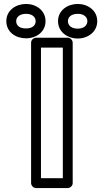

<svg xmlns="http://www.w3.org/2000/svg" viewBox="-20 -927 524 972"><path d="M298 -25H187.4V-686H298ZM323 25C333.7 25 348 15.1 348 0V-711C348 -721.7 338.1 -736 323 -736H162.4C151.7 -736 137.4 -726.1 137.4 -711V0C137.4 10.7 147.3 25 162.4 25ZM111.8 -783C77.2 -783 62 -798.9 62 -820C62 -839.8 78.7 -857 111.8 -857C144.1 -857 160.5 -839.8 160.5 -820C160.5 -799.1 145 -783 111.8 -783ZM111.8 -733C162.9 -733 210.5 -764.8 210.5 -820C210.5 -874.5 162.4 -907 111.8 -907C61.3 -907 12 -875.3 12 -820C12 -764 60.3 -733 111.8 -733ZM373.6 -782C340.2 -782 323.8 -799.1 323.8 -820C323.8 -839.8 340.5 -857 373.6 -857C405.9 -857 422.3 -839.8 422.3 -820C422.3 -799.4 405.7 -782 373.6 -782ZM373.6 -732C424.8 -732 472.3 -765.4 472.3 -820C472.3 -874.5 424.2 -907 373.6 -907C323.1 -907 273.8 -875.3 273.8 -820C273.8 -764.6 322.1 -732 373.6 -732Z"/></svg>

Font: Asimov
Style: WidOu
Weight: 500
Designer: Google
Version: Version 2.000980; 2014